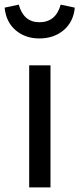

<svg xmlns="http://www.w3.org/2000/svg" viewBox="-34 -809 343 829"><path d="M184 0H92V-527H184ZM-14 -776 47 -789Q68 -713 136 -713Q207 -713 228 -789L289 -776Q283 -714 240.5 -678.5Q198 -643 136 -643Q75 -643 33.5 -678.5Q-8 -714 -14 -776Z"/></svg>

Font: FiraGO
Style: Regular
Weight: 400
Designer: bBox Type
Foundry: bBox Type GmbH
Version: Version 1.001;April 20, 2020;FontCreator 12.0.0.2555 64-bit